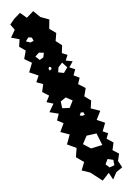

<svg xmlns="http://www.w3.org/2000/svg" viewBox="-61 -853 699 1010"><g transform="rotate(-5 289.0 -348.0)"><path d="M378 64 334 49 351 6 310 -23 318 -71 269 -94 288 -145 240 -162 261 -207 228 -224 240 -259 192 -271 217 -314 181 -325 198 -358 163 -380 172 -421 137 -434 152 -468 104 -489 123 -538 84 -561 96 -605 63 -628 69 -667 25 -679 48 -719 27 -748 50 -776 83 -805 117 -776 153 -808 188 -774 234 -757 229 -708 264 -683 257 -641 289 -616 284 -575 313 -563 301 -534 337 -527 317 -497 347 -484 335 -453 366 -438 355 -405 393 -381 382 -338 416 -313 410 -272 459 -255 436 -209 479 -190 462 -146 490 -134 479 -106 514 -83 505 -43 538 -22 529 16 548 51 515 74 495 111 475 74 440 112ZM134 -670 116 -673 101 -653 124 -645 142 -652ZM190 -585 164 -588 144 -569 165 -549 185 -561ZM306 -498 281 -525 260 -502 256 -476 286 -470ZM221 -506 212 -509 207 -501 212 -489 223 -496ZM319 -322 284 -341 256 -322 261 -286 300 -284ZM370 -255H356L349 -240L363 -237L376 -241ZM429 -138 376 -131 353 -88 393 -62 454 -75ZM505 8 475 1 462 28 482 46 508 37Z"/></g></svg>

Font: Rubik Gemstones
Style: Regular
Weight: 400
Designer: Hubert and Fischer, NaN
Foundry: Hubert and Fischer, NaN
Version: Version 2.200